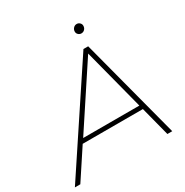

<svg xmlns="http://www.w3.org/2000/svg" viewBox="-236 -1007 1122 1163"><g transform="rotate(-30 325.5 -426.0)"><path d="M-45 0 419 -700H452L636 0H602L549 -205H128L-7 0ZM148 -234H541L430 -662ZM456 -788Q444 -788 435 -796.5Q426 -805 426 -817Q426 -831 435.5 -841.5Q445 -852 459 -852Q471 -852 480 -843.5Q489 -835 489 -823Q489 -808 479.5 -798Q470 -788 456 -788Z"/></g></svg>

Font: Montserrat ExtraLight
Style: Italic
Weight: 200
Italic angle: -11.3°
Designer: Julieta Ulanovsky
Foundry: Julieta Ulanovsky
Version: Version 9.000; ttfautohint (v1.8.4.7-5d5b)